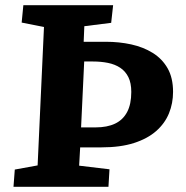

<svg xmlns="http://www.w3.org/2000/svg" viewBox="-20 -720 717 740"><path d="M32 0 37 -66.5 125 -82.5 149.5 -616 63.5 -633 70 -700H416L408.5 -632L305 -619L302.5 -559H388Q439.5 -559 486 -548.8Q532.5 -538.5 568.8 -516Q605 -493.5 626 -456.8Q647 -420 647 -366Q647 -322 631.3 -283.3Q615.5 -244.5 582 -215Q548.5 -185.5 496.3 -168.8Q444 -152 371 -152H289L285 -81.5L402 -67.5L398 0ZM292.5 -229H348.5Q393 -229 423.5 -243.5Q454 -258 470 -288.3Q486 -318.5 486 -365.5Q486 -400 474.8 -422.7Q463.5 -445.5 443.5 -458.7Q423.5 -472 396.5 -477.5Q369.5 -483 338 -483H304.5Z"/></svg>

Font: Literata
Style: Italic
Weight: 400
Italic angle: -2°
Designer: Latin by Veronika Burian and Jose Scaglione. Greek by Irene Vlachou. Cyrillic by Vera Evstafieva
Foundry: TypeTogether
Version: Version 3.103;gftools[0.9.29]